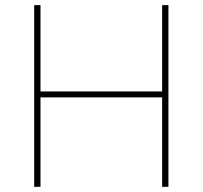

<svg xmlns="http://www.w3.org/2000/svg" viewBox="-20 -723 784 743"><path d="M136.7 -703.1V0H112.3V-703.1ZM631.8 -703.1V0H607.4V-703.1ZM625.5 -369.1V-346.2H116.7V-369.1Z"/></svg>

Font: Wand UI Pro
Style: Regular
Weight: 400
Designer: Andreas Faust
Version: Version 1.003;FEAKit 1.0